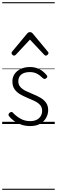

<svg xmlns="http://www.w3.org/2000/svg" viewBox="-20 -1130 519 1750"><path d="M256 19Q208 19 169.5 4.5Q131 -10 104.5 -30.5Q78 -51 64 -69Q57 -77 57.5 -85.5Q58 -94 67 -102Q77 -109 84 -110Q91 -111 98 -102Q126 -72 165.5 -49Q205 -26 256 -26Q289 -26 313.5 -38Q338 -50 351 -71.5Q364 -93 364 -121Q364 -153 344.5 -174Q325 -195 294.5 -209.5Q264 -224 229 -238.5Q194 -253 163 -271Q132 -289 112.5 -317Q93 -345 93 -388Q93 -426 113 -455.5Q133 -485 169 -502Q205 -519 254 -519Q290 -519 319.5 -508Q349 -497 370.5 -479.5Q392 -462 405 -445Q412 -436 411 -429.5Q410 -423 400 -416Q393 -410 385.5 -410.5Q378 -411 370 -418Q343 -445 315.5 -459Q288 -473 252 -473Q203 -473 175 -451.5Q147 -430 147 -389Q147 -357 166.5 -336Q186 -315 217 -300Q248 -285 283 -271Q318 -257 349 -239Q380 -221 399.5 -194Q419 -167 419 -126Q419 -90 401 -57Q383 -24 347 -2.5Q311 19 256 19ZM108 -623Q100 -623 92.5 -631Q85 -639 85 -647Q85 -649 86 -652Q87 -655 90 -659L228 -825Q233 -831 238.5 -834Q244 -837 253 -837Q262 -837 267.5 -834Q273 -831 278 -825L416 -659Q420 -655 421 -652Q422 -649 422 -647Q422 -639 414 -631Q406 -623 398 -623Q393 -623 389.5 -625.5Q386 -628 382 -632L253 -769L125 -632Q121 -628 117 -625.5Q113 -623 108 -623ZM0 590H479V600H0ZM0 -20H479V0H0ZM0 -505H479V-500H0ZM0 -1110H479V-1100H0Z"/></svg>

Font: Playwrite FR Moderne Guides
Style: Regular
Weight: 400
Designer: Veronika Burian, José Scaglione
Foundry: TypeTogether
Version: Version 1.003